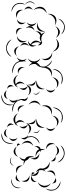

<svg xmlns="http://www.w3.org/2000/svg" viewBox="825 -1687 939 2721"><g transform="rotate(-90 1294.5 -326.5)"><path d="M307 -597Q309 -616 323 -632Q337 -648 356 -653Q374 -658 394.5 -651.5Q415 -645 426 -629Q392 -653 358 -644Q325 -635 307 -597ZM-4 -500Q-16 -525 -10 -555.5Q-4 -586 16 -606Q36 -627 65.5 -634.5Q95 -642 122 -631Q93 -633 66 -624.5Q39 -616 23 -600Q7 -583 0 -555.5Q-7 -528 -4 -500ZM434 -538Q439 -561 458 -580.5Q477 -600 500 -603Q523 -605 546 -591Q569 -577 579 -556Q562 -572 541.5 -576.5Q521 -581 503 -579Q484 -576 465.5 -566.5Q447 -557 434 -538ZM84 -504Q82 -522 89 -542Q96 -562 112 -570Q127 -578 147.5 -573Q168 -568 181 -556Q165 -562 150 -558.5Q135 -555 123 -549Q111 -542 99.5 -531.5Q88 -521 84 -504ZM197 -556Q215 -567 241 -568Q267 -569 284 -556Q301 -542 306.5 -517Q312 -492 305 -472Q304 -493 293 -509.5Q282 -526 269 -537Q255 -547 236.5 -553.5Q218 -560 197 -556ZM579 -556Q588 -557 601 -555Q614 -553 619 -545Q623 -537 618 -525Q613 -513 607 -506Q610 -515 605.5 -521Q601 -527 598 -534Q594 -540 591 -547Q588 -554 579 -556ZM314 -459Q343 -466 375 -456Q377 -478 395 -497Q413 -516 434 -522Q416 -509 407.5 -489.5Q399 -470 398 -452Q398 -450 398 -445Q415 -435 426 -420Q443 -395 442 -360.5Q441 -326 424 -302Q430 -322 428.5 -342.5Q427 -363 420 -380Q405 -388 392.5 -403.5Q380 -419 376 -436Q363 -445 347.5 -451Q332 -457 314 -459ZM170 -380Q149 -374 124.5 -381Q100 -388 88 -406Q76 -423 78.5 -448.5Q81 -474 93 -491Q88 -471 93 -452Q98 -433 108 -419Q118 -405 133 -393.5Q148 -382 170 -380ZM607 -490Q630 -478 645.5 -451.5Q661 -425 658 -399Q655 -373 633 -351.5Q611 -330 585 -324Q608 -338 620 -359.5Q632 -381 634 -402Q637 -423 631 -447Q625 -471 607 -490ZM682 -451Q710 -430 719.5 -393.5Q729 -357 720 -324Q710 -290 682 -264.5Q654 -239 619 -237Q651 -251 676.5 -275.5Q702 -300 710 -327Q718 -353 709.5 -387.5Q701 -422 682 -451ZM406 -406 405 -409Q409 -396 418 -386Q413 -397 406 -406ZM79 -273Q73 -291 77 -313Q81 -335 96 -346Q110 -358 132 -356.5Q154 -355 169 -347Q172 -358 179 -367Q176 -357 176 -346Q185 -348 195.5 -346.5Q206 -345 210 -339Q215 -332 211 -319.5Q207 -307 202 -300Q204 -308 199 -314Q194 -320 190 -325Q187 -330 184 -335.5Q181 -341 176 -344Q176 -328 181 -314.5Q186 -301 194 -290Q201 -279 212 -269.5Q223 -260 237 -254Q228 -274 211 -287Q229 -282 245 -266.5Q261 -251 267 -233Q268 -234 269 -235L267 -231Q269 -226 269 -221Q270 -209 265 -197Q268 -167 285 -143Q297 -125 317.5 -111Q338 -97 365 -94Q339 -88 309.5 -97.5Q280 -107 265 -129Q252 -147 251 -173Q238 -156 220 -148Q236 -163 241 -182.5Q246 -202 245 -219Q244 -234 240 -246Q221 -246 202.5 -254Q184 -262 174 -276Q164 -290 163 -309.5Q162 -329 168 -346Q151 -349 136.5 -342.5Q122 -336 111 -327Q99 -318 89.5 -305Q80 -292 79 -273ZM484 -239Q462 -236 437.5 -246Q413 -256 403 -275Q392 -295 397.5 -320.5Q403 -346 417 -363Q409 -342 412.5 -322Q416 -302 424 -287Q432 -271 447 -257Q462 -243 484 -239ZM433 -289Q458 -295 486.5 -286.5Q515 -278 530 -257Q536 -249 539 -240Q546 -244 552 -251Q563 -262 571.5 -276.5Q580 -291 578 -310Q586 -293 584.5 -270Q583 -247 569 -234Q560 -224 543 -221Q547 -183 527 -155Q532 -172 530.5 -188.5Q529 -205 523 -219Q507 -220 494 -226Q506 -225 519 -229Q515 -236 511 -243Q499 -260 479 -273Q459 -286 433 -289ZM57 -77Q31 -89 13.5 -117Q-4 -145 -1 -173Q1 -202 23 -226.5Q45 -251 73 -258Q49 -242 36.5 -218Q24 -194 22 -171Q20 -148 28.5 -122.5Q37 -97 57 -77ZM85 60Q49 64 16 43Q-17 22 -33 -10Q-49 -43 -46 -81.5Q-43 -120 -18 -147Q-32 -113 -34.5 -77Q-37 -41 -24 -15Q-11 11 19.5 31Q50 51 85 60ZM536 -142Q559 -145 584 -135.5Q609 -126 621 -106Q632 -86 627.5 -59Q623 -32 608 -15Q616 -36 612.5 -57Q609 -78 600 -94Q591 -110 575 -123.5Q559 -137 536 -142ZM220 -132Q234 -116 238 -91Q242 -66 232 -47Q221 -29 197 -20Q173 -11 152 -15Q173 -19 187.5 -32Q202 -45 211 -59Q219 -74 223 -93Q227 -112 220 -132ZM445 -15Q431 -8 412 -8Q393 -8 382 -18Q370 -29 369 -48Q368 -67 374 -81Q373 -66 381 -55Q389 -44 398 -36Q407 -27 418.5 -20Q430 -13 445 -15ZM137 -15Q125 -6 107.5 -1Q90 4 77 -4Q65 -11 60 -28.5Q55 -46 57 -61Q60 -46 69.5 -38Q79 -30 89 -24Q99 -19 111 -14.5Q123 -10 137 -15ZM592 -15Q584 7 563 24Q542 41 519 41Q495 41 474 24Q453 7 445 -15Q460 3 480 10Q500 17 519 17Q537 17 557 10Q577 3 592 -15ZM596 60Q577 94 538.5 109Q500 124 462 118Q423 111 391.5 84.5Q360 58 353 19Q373 53 403 78Q433 103 463 108Q494 113 530.5 99Q567 85 596 60Z M630 -608Q613 -637 619 -672.5Q625 -708 646 -733Q668 -759 702.5 -770.5Q737 -782 768 -770Q734 -770 702.5 -758.5Q671 -747 654 -727Q637 -706 630.5 -673.5Q624 -641 630 -608ZM705 -683Q710 -702 726.5 -719.5Q743 -737 763 -739Q783 -741 802.5 -727Q822 -713 831 -695Q817 -709 799 -712.5Q781 -716 765 -715Q750 -713 733 -706Q716 -699 705 -683ZM846 -695Q862 -695 880 -686Q898 -677 904 -662Q910 -647 902 -628.5Q894 -610 882 -600Q890 -614 888 -628Q886 -642 882 -654Q877 -666 869.5 -678Q862 -690 846 -695ZM705 -548Q687 -554 672 -571.5Q657 -589 657 -608Q657 -626 672 -643.5Q687 -661 705 -667Q691 -655 686 -639Q681 -623 681 -608Q681 -593 686 -576.5Q691 -560 705 -548ZM1067 -614Q1104 -630 1145 -617.5Q1186 -605 1214 -575Q1241 -545 1249.5 -503Q1258 -461 1240 -425Q1245 -465 1236.5 -505Q1228 -545 1206 -568Q1184 -592 1145.5 -604Q1107 -616 1067 -614ZM870 -538Q877 -559 894 -576Q889 -580 882 -584Q890 -583 898 -580Q911 -591 926.5 -598Q942 -605 958 -605Q986 -606 1012 -587Q1038 -568 1048 -542Q1030 -563 1005.5 -572.5Q981 -582 958 -581Q936 -581 915 -572Q928 -564 938 -552Q948 -540 951 -526Q956 -504 944 -480.5Q932 -457 913 -445Q927 -463 929 -483Q931 -503 928 -521Q925 -533 919.5 -545Q914 -557 904 -567Q884 -556 870 -538ZM1063 -536Q1081 -545 1105 -543.5Q1129 -542 1143 -528Q1157 -514 1159.5 -490Q1162 -466 1154 -448Q1155 -468 1146.5 -484Q1138 -500 1126 -511Q1115 -522 1099 -530Q1083 -538 1063 -536ZM913 -429Q909 -404 889.5 -382.5Q870 -361 845 -356Q821 -352 795.5 -365.5Q770 -379 757 -401Q776 -385 799 -380.5Q822 -376 841 -380Q854 -382 866.5 -387.5Q879 -393 891 -403Q873 -407 856.5 -420Q840 -433 836 -450Q832 -469 843 -490.5Q854 -512 870 -523Q858 -507 857 -489Q856 -471 860 -456Q863 -442 870.5 -428Q878 -414 893 -404Q905 -415 913 -429ZM741 -401Q724 -401 706 -410.5Q688 -420 682 -436Q676 -451 684 -470.5Q692 -490 705 -500Q697 -486 698.5 -471Q700 -456 704 -444Q709 -431 717 -419Q725 -407 741 -401ZM973 -291Q954 -288 932 -296.5Q910 -305 901 -322Q892 -340 897 -363Q902 -386 915 -400Q908 -382 911.5 -364.5Q915 -347 922 -334Q929 -320 941.5 -307.5Q954 -295 973 -291ZM1171 -390Q1195 -379 1212 -353Q1229 -327 1227 -300Q1225 -273 1204 -250.5Q1183 -228 1157 -220Q1179 -236 1190 -258.5Q1201 -281 1203 -302Q1205 -324 1197.5 -347.5Q1190 -371 1171 -390ZM819 -235Q804 -236 790.5 -246Q777 -256 772 -270Q767 -284 772 -300.5Q777 -317 789 -326Q781 -313 779.5 -299Q778 -285 781 -273Q785 -262 795 -251.5Q805 -241 819 -235ZM852 -160Q841 -184 845.5 -214Q850 -244 868 -262Q887 -280 917 -283Q947 -286 971 -275Q945 -278 922.5 -268.5Q900 -259 885 -245Q870 -230 860 -208Q850 -186 852 -160ZM1151 -206Q1165 -180 1162.5 -146.5Q1160 -113 1141 -91Q1122 -69 1089 -62Q1056 -55 1029 -65Q1058 -65 1082.5 -77Q1107 -89 1123 -107Q1138 -124 1146.5 -150.5Q1155 -177 1151 -206ZM852 -13Q832 -20 816 -39Q800 -58 800 -78Q800 -99 816 -118Q832 -137 851 -144Q835 -131 829.5 -113Q824 -95 824 -78Q824 -62 830 -44Q836 -26 852 -13ZM1015 -57Q1015 -31 999 -5.5Q983 20 959 29Q935 38 906.5 29Q878 20 861 0Q883 13 907 13.5Q931 14 951 7Q970 -1 988 -16.5Q1006 -32 1015 -57ZM1130 -50Q1135 -11 1113.5 24.5Q1092 60 1057 78Q1023 96 981.5 93.5Q940 91 912 65Q947 80 986 81.5Q1025 83 1053 69Q1080 54 1101 21Q1122 -12 1130 -50Z M1175 -608Q1158 -637 1164 -672.5Q1170 -708 1191 -733Q1213 -759 1247.5 -770.5Q1282 -782 1313 -770Q1279 -770 1247.5 -758.5Q1216 -747 1199 -727Q1182 -706 1175.5 -673.5Q1169 -641 1175 -608ZM1250 -683Q1255 -702 1271.5 -719.5Q1288 -737 1308 -739Q1328 -741 1347.5 -727Q1367 -713 1376 -695Q1362 -709 1344 -712.5Q1326 -716 1310 -715Q1295 -713 1278 -706Q1261 -699 1250 -683ZM1391 -695Q1407 -695 1425 -686Q1443 -677 1449 -662Q1455 -647 1447 -628.5Q1439 -610 1427 -600Q1435 -614 1433 -628Q1431 -642 1427 -654Q1422 -666 1414.5 -678Q1407 -690 1391 -695ZM1250 -548Q1232 -554 1217 -571.5Q1202 -589 1202 -608Q1202 -626 1217 -643.5Q1232 -661 1250 -667Q1236 -655 1231 -639Q1226 -623 1226 -608Q1226 -593 1231 -576.5Q1236 -560 1250 -548ZM1612 -614Q1649 -630 1690 -617.5Q1731 -605 1759 -575Q1786 -545 1794.5 -503Q1803 -461 1785 -425Q1790 -465 1781.5 -505Q1773 -545 1751 -568Q1729 -592 1690.5 -604Q1652 -616 1612 -614ZM1415 -538Q1422 -559 1439 -576Q1434 -580 1427 -584Q1435 -583 1443 -580Q1456 -591 1471.5 -598Q1487 -605 1503 -605Q1531 -606 1557 -587Q1583 -568 1593 -542Q1575 -563 1550.5 -572.5Q1526 -582 1503 -581Q1481 -581 1460 -572Q1473 -564 1483 -552Q1493 -540 1496 -526Q1501 -504 1489 -480.5Q1477 -457 1458 -445Q1472 -463 1474 -483Q1476 -503 1473 -521Q1470 -533 1464.5 -545Q1459 -557 1449 -567Q1429 -556 1415 -538ZM1608 -536Q1626 -545 1650 -543.5Q1674 -542 1688 -528Q1702 -514 1704.5 -490Q1707 -466 1699 -448Q1700 -468 1691.5 -484Q1683 -500 1671 -511Q1660 -522 1644 -530Q1628 -538 1608 -536ZM1458 -429Q1454 -404 1434.5 -382.5Q1415 -361 1390 -356Q1366 -352 1340.5 -365.5Q1315 -379 1302 -401Q1321 -385 1344 -380.5Q1367 -376 1386 -380Q1399 -382 1411.5 -387.5Q1424 -393 1436 -403Q1418 -407 1401.5 -420Q1385 -433 1381 -450Q1377 -469 1388 -490.5Q1399 -512 1415 -523Q1403 -507 1402 -489Q1401 -471 1405 -456Q1408 -442 1415.5 -428Q1423 -414 1438 -404Q1450 -415 1458 -429ZM1286 -401Q1269 -401 1251 -410.5Q1233 -420 1227 -436Q1221 -451 1229 -470.5Q1237 -490 1250 -500Q1242 -486 1243.5 -471Q1245 -456 1249 -444Q1254 -431 1262 -419Q1270 -407 1286 -401ZM1518 -291Q1499 -288 1477 -296.5Q1455 -305 1446 -322Q1437 -340 1442 -363Q1447 -386 1460 -400Q1453 -382 1456.5 -364.5Q1460 -347 1467 -334Q1474 -320 1486.5 -307.5Q1499 -295 1518 -291ZM1716 -390Q1740 -379 1757 -353Q1774 -327 1772 -300Q1770 -273 1749 -250.5Q1728 -228 1702 -220Q1724 -236 1735 -258.5Q1746 -281 1748 -302Q1750 -324 1742.5 -347.5Q1735 -371 1716 -390ZM1364 -235Q1349 -236 1335.5 -246Q1322 -256 1317 -270Q1312 -284 1317 -300.5Q1322 -317 1334 -326Q1326 -313 1324.5 -299Q1323 -285 1326 -273Q1330 -262 1340 -251.5Q1350 -241 1364 -235ZM1397 -160Q1386 -184 1390.5 -214Q1395 -244 1413 -262Q1432 -280 1462 -283Q1492 -286 1516 -275Q1490 -278 1467.5 -268.5Q1445 -259 1430 -245Q1415 -230 1405 -208Q1395 -186 1397 -160ZM1696 -206Q1710 -180 1707.5 -146.5Q1705 -113 1686 -91Q1667 -69 1634 -62Q1601 -55 1574 -65Q1603 -65 1627.5 -77Q1652 -89 1668 -107Q1683 -124 1691.5 -150.5Q1700 -177 1696 -206ZM1397 -13Q1377 -20 1361 -39Q1345 -58 1345 -78Q1345 -99 1361 -118Q1377 -137 1396 -144Q1380 -131 1374.5 -113Q1369 -95 1369 -78Q1369 -62 1375 -44Q1381 -26 1397 -13ZM1560 -57Q1560 -31 1544 -5.5Q1528 20 1504 29Q1480 38 1451.5 29Q1423 20 1406 0Q1428 13 1452 13.5Q1476 14 1496 7Q1515 -1 1533 -16.5Q1551 -32 1560 -57ZM1675 -50Q1680 -11 1658.5 24.5Q1637 60 1602 78Q1568 96 1526.5 93.5Q1485 91 1457 65Q1492 80 1531 81.5Q1570 83 1598 69Q1625 54 1646 21Q1667 -12 1675 -50Z M1850 -631Q1863 -667 1898.5 -688.5Q1934 -710 1973 -710Q2012 -710 2047.5 -688.5Q2083 -667 2096 -631Q2071 -661 2037.5 -680.5Q2004 -700 1973 -700Q1942 -700 1908.5 -680.5Q1875 -661 1850 -631ZM2489 -631Q2523 -635 2554 -616.5Q2585 -598 2600 -568Q2616 -538 2613.5 -501.5Q2611 -465 2588 -440Q2601 -472 2602.5 -505.5Q2604 -539 2591 -563Q2579 -587 2550.5 -605.5Q2522 -624 2489 -631ZM1862 -556Q1873 -575 1896.5 -586.5Q1920 -598 1942 -594Q1964 -589 1980 -568Q1996 -547 1999 -525Q1989 -545 1971.5 -555.5Q1954 -566 1937 -570Q1920 -574 1899.5 -571.5Q1879 -569 1862 -556ZM2399 -556Q2418 -568 2445 -569Q2472 -570 2490 -556Q2508 -542 2514 -516Q2520 -490 2513 -468Q2512 -491 2500.5 -508.5Q2489 -526 2475 -537Q2461 -548 2441 -554.5Q2421 -561 2399 -556ZM2160 -556Q2177 -566 2200.5 -567Q2224 -568 2239 -556Q2254 -543 2258 -520Q2262 -497 2256 -479Q2256 -498 2246 -512.5Q2236 -527 2224 -537Q2212 -547 2195.5 -553.5Q2179 -560 2160 -556ZM2081 -414Q2063 -431 2056 -458.5Q2049 -486 2059 -509Q2069 -531 2094.5 -544.5Q2120 -558 2144 -556Q2120 -549 2104.5 -533Q2089 -517 2081 -499Q2073 -481 2071.5 -458.5Q2070 -436 2081 -414ZM1826 -416Q1806 -427 1792.5 -449.5Q1779 -472 1782 -494Q1785 -516 1804.5 -533.5Q1824 -551 1846 -556Q1827 -544 1817.5 -526Q1808 -508 1806 -490Q1803 -473 1807 -453Q1811 -433 1826 -416ZM2340 -433Q2324 -446 2315.5 -469Q2307 -492 2314 -512Q2320 -531 2341.5 -543.5Q2363 -556 2383 -556Q2364 -549 2353 -534Q2342 -519 2336 -504Q2331 -488 2330.5 -469.5Q2330 -451 2340 -433ZM1999 -509Q2017 -503 2032.5 -485Q2048 -467 2048 -448Q2048 -429 2032.5 -411Q2017 -393 1999 -387Q2014 -399 2019 -415.5Q2024 -432 2024 -448Q2024 -463 2019 -480Q2014 -497 1999 -509ZM2513 -452Q2531 -446 2546 -428.5Q2561 -411 2561 -393Q2561 -374 2546 -356.5Q2531 -339 2513 -333Q2527 -345 2532 -361.5Q2537 -378 2537 -393Q2537 -408 2532 -424Q2527 -440 2513 -452ZM2588 -440Q2609 -433 2622 -413Q2635 -393 2635 -371Q2635 -349 2622 -328.5Q2609 -308 2588 -301Q2625 -332 2625 -371Q2625 -410 2588 -440ZM2254 -431Q2270 -419 2280 -397Q2290 -375 2284 -355Q2278 -336 2258 -323Q2238 -310 2218 -308Q2236 -316 2246.5 -331.5Q2257 -347 2261 -362Q2266 -378 2265.5 -396Q2265 -414 2254 -431ZM2338 -278Q2318 -286 2301.5 -306Q2285 -326 2285 -348Q2286 -370 2302.5 -390Q2319 -410 2340 -418Q2323 -404 2316 -385Q2309 -366 2309 -348Q2309 -330 2315.5 -311Q2322 -292 2338 -278ZM1826 -225Q1800 -234 1780.5 -259.5Q1761 -285 1761 -313Q1761 -340 1780.5 -365.5Q1800 -391 1826 -400Q1805 -383 1795 -359Q1785 -335 1785 -313Q1785 -291 1795 -267Q1805 -243 1826 -225ZM2044 -194Q2048 -199 2052 -203Q2038 -202 2030 -208Q2018 -216 2015 -233.5Q2012 -251 2016 -264Q2017 -250 2025.5 -242Q2034 -234 2043 -228L2046 -226Q2055 -243 2056.5 -262Q2058 -281 2054 -297Q2051 -311 2043 -326Q2035 -341 2023 -353Q2023 -353 2022 -352Q2014 -337 2011 -318Q2008 -299 2016 -280Q2002 -295 1996.5 -319.5Q1991 -344 2001 -363Q2002 -366 2004 -368L1999 -371Q2002 -370 2005 -370Q2017 -385 2038 -392.5Q2059 -400 2078 -398Q2061 -394 2048.5 -384Q2036 -374 2028 -361Q2046 -352 2060 -336Q2074 -320 2078 -302Q2082 -281 2074.5 -259.5Q2067 -238 2053 -222Q2060 -217 2067 -215Q2082 -226 2100.5 -230.5Q2119 -235 2136 -230Q2144 -228 2151 -224Q2161 -228 2171 -235Q2185 -245 2196 -260Q2207 -275 2209 -295Q2214 -275 2208 -251Q2202 -227 2185 -215Q2179 -211 2170 -208Q2194 -183 2196 -152Q2186 -174 2167.5 -188Q2149 -202 2130 -207Q2111 -212 2088 -210Q2065 -208 2044 -194ZM2513 -317Q2538 -300 2550.5 -268.5Q2563 -237 2556 -208Q2549 -179 2522.5 -158Q2496 -137 2466 -134Q2493 -147 2510 -169Q2527 -191 2533 -214Q2539 -237 2534.5 -265Q2530 -293 2513 -317ZM1802 -59Q1766 -64 1738.5 -93Q1711 -122 1703 -158Q1695 -194 1707.5 -231.5Q1720 -269 1751 -289Q1729 -259 1717.5 -224Q1706 -189 1713 -160Q1719 -131 1744 -104Q1769 -77 1802 -59ZM2212 -155Q2203 -179 2208.5 -208.5Q2214 -238 2234 -254Q2253 -271 2282.5 -272.5Q2312 -274 2335 -262Q2309 -266 2287 -258Q2265 -250 2249 -236Q2234 -223 2223 -202Q2212 -181 2212 -155ZM1911 -57Q1884 -53 1855 -65.5Q1826 -78 1813 -102Q1799 -126 1803.5 -157Q1808 -188 1826 -209Q1816 -183 1819.5 -158Q1823 -133 1834 -114Q1844 -94 1864 -78Q1884 -62 1911 -57ZM2457 -121Q2463 -92 2451.5 -60Q2440 -28 2415 -11Q2390 5 2356 3Q2322 1 2298 -17Q2327 -8 2354.5 -13Q2382 -18 2402 -31Q2422 -44 2437.5 -67.5Q2453 -91 2457 -121ZM2105 -5Q2089 19 2058 32.5Q2027 46 1999 39Q1970 32 1949 6Q1928 -20 1925 -49Q1938 -22 1960 -6Q1982 10 2004 16Q2027 21 2054 16.5Q2081 12 2105 -5ZM2283 -13Q2275 11 2252.5 30.5Q2230 50 2205 52Q2179 53 2154.5 36Q2130 19 2121 -5Q2138 14 2160.5 21.5Q2183 29 2203 28Q2224 27 2245.5 17Q2267 7 2283 -13ZM2390 29Q2384 64 2355.5 89Q2327 114 2292 121Q2257 127 2221.5 114Q2186 101 2168 70Q2195 93 2228.5 104.5Q2262 116 2290 111Q2318 106 2345 83Q2372 60 2390 29Z"/></g></svg>

Font: Rubik Puddles
Style: Regular
Weight: 400
Designer: Hubert and Fischer, NaN
Foundry: Hubert and Fischer, NaN
Version: Version 2.200